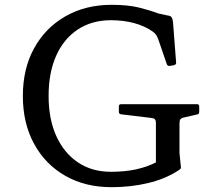

<svg xmlns="http://www.w3.org/2000/svg" viewBox="-20 -770 879 798"><path d="M441 -686Q362 -686 303.5 -647.5Q245 -609 213.5 -538.5Q182 -468 182 -371Q182 -275 214 -204.5Q246 -134 304 -95Q362 -56 441 -56Q499 -56 545 -66Q591 -76 628 -95V-258Q628 -270 623.5 -274.5Q619 -279 607 -280L483 -295Q474 -296 474 -306V-328Q474 -337 484 -337H799Q808 -337 808 -327V-305Q808 -295 798 -294L746 -282Q734 -280 730 -274.5Q726 -269 726 -257V-134L731 -84Q733 -74 731.5 -70.5Q730 -67 722 -62Q667 -26 595 -9Q523 8 444 8Q334 8 251 -39.5Q168 -87 121.5 -172.5Q75 -258 75 -371Q75 -484 121.5 -569Q168 -654 251.5 -702Q335 -750 444 -750Q511 -750 556 -739Q601 -728 638 -714L675 -706Q685 -705 689.5 -702Q694 -699 696.5 -691Q699 -683 700 -666L712 -510Q713 -502 703 -499L685 -496Q676 -495 673 -504L638 -606Q634 -617 629.5 -624Q625 -631 616 -638Q582 -662 537.5 -674Q493 -686 441 -686Z"/></svg>

Font: Hahmlet
Style: Regular
Weight: 400
Designer: Minjoo Ham & Mark Frömberg
Foundry: hypertype
Version: Version 1.002